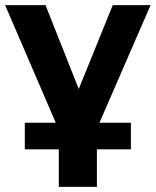

<svg xmlns="http://www.w3.org/2000/svg" viewBox="-27 -527 609 751"><path d="M203 204V57H70V-47H191L-7 -507H151L281 -179L414 -507H562L362 -47H485V57H352V204Z"/></svg>

Font: Mulish ExtraBold
Style: Regular
Weight: 800
Designer: Vernon Adams
Foundry: Vernon Adams
Version: Version 3.603; ttfautohint (v1.8.3)